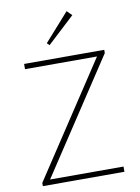

<svg xmlns="http://www.w3.org/2000/svg" viewBox="-99 -985 763 1050"><g transform="rotate(-10 282.5 -460.0)"><path d="M52 -18 474 -658H512L90 -18ZM52 0V-18L78 -29H505V0ZM67 -647V-676H512V-658L485 -647ZM222 -753 209 -766 346 -920 373 -893Z"/></g></svg>

Font: Outfit Thin
Style: Regular
Weight: 100
Designer: Rodrigo Fuenzalida
Foundry: fragTYPE
Version: Version 1.100;gftools[0.9.27]